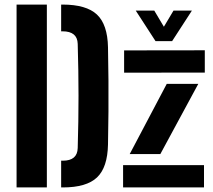

<svg xmlns="http://www.w3.org/2000/svg" viewBox="-20 -820 934 840"><path d="M52.5 0V-800H185V0ZM247.5 0V-117H255Q318.5 -117 320 -172.5Q323.5 -291 323.5 -400.2Q323.5 -509.5 320 -628Q318.5 -683 253.5 -683H247.5V-800H253.5Q357.5 -800 404 -756.5Q450.5 -713 452.5 -613Q454 -537 454.5 -468.8Q455 -400.5 454.5 -332.2Q454 -264 452.5 -188Q450.5 -87.5 404.5 -43.8Q358.5 0 255 0ZM523 -502V-599.5L876 -600V-502.5ZM547.5 -146 709.5 -453H847.5L681.5 -146ZM518.5 0V-97.5H872.5V0ZM660.5 -640 574 -773.5H655L697 -703L739 -773.5H819.5L733 -640Z"/></svg>

Font: Big Shoulders Stencil Text ExtraBold
Style: Regular
Weight: 800
Designer: Patric King
Foundry: XO Type Co
Version: Version 1.000